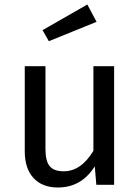

<svg xmlns="http://www.w3.org/2000/svg" viewBox="-20 -821 622 853"><path d="M368 -801 409 -724 197 -638 169 -687ZM487 -527V0H408L401 -82Q342 12 237 12Q168 12 129 -30Q90 -72 90 -149V-527H182V-159Q182 -105 201 -82.5Q220 -60 263 -60Q340 -60 395 -151V-527Z"/></svg>

Font: Fira Sans
Style: Regular
Weight: 400
Designer: Carrois Corporate & Edenspiekermann AG
Foundry: Carrois Corporate GbR & Edenspiekermann AG
Version: Version 4.106;PS 004.106;hotconv 1.0.70;makeotf.lib2.5.58329